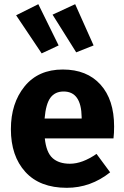

<svg xmlns="http://www.w3.org/2000/svg" viewBox="-20 -880 594 917"><path d="M163 -860 260 -663 179 -625 57 -807ZM339 -860 427 -663 344 -630 231 -810ZM525 -276Q525 -243 522 -219H194Q201 -152 231 -125Q261 -98 314 -98Q373 -98 441 -145L506 -57Q413 17 299 17Q170 17 101 -59Q32 -135 32 -263Q32 -387 97.5 -467.5Q163 -548 280 -548Q395 -548 460 -476Q525 -404 525 -276ZM370 -314V-321Q368 -443 284 -443Q243 -443 221 -413.5Q199 -384 193 -314Z"/></svg>

Font: Fira Sans
Style: Bold
Weight: 700
Designer: bBox Type GmbH & Carrois Corporate GbR & Edenspiekermann AG
Foundry: bBox Type GmbH & Carrois Corporate GbR & Edenspiekermann AG
Version: Version 4.301;PS 004.301;hotconv 1.0.88;makeotf.lib2.5.64775